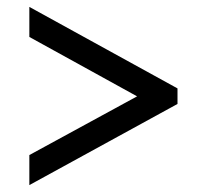

<svg xmlns="http://www.w3.org/2000/svg" viewBox="-20 -605 599 556"><path d="M65 -69V-156L377 -326L65 -498V-585L494 -349V-304Z"/></svg>

Font: Noto Serif Telugu Black
Style: Regular
Weight: 900
Designer: Jelle Bosma - Monotype Design Team
Foundry: Monotype Imaging Inc.
Version: Version 2.005; ttfautohint (v1.8.4.7-5d5b)